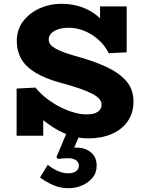

<svg xmlns="http://www.w3.org/2000/svg" viewBox="-20 -720 760 1017"><path d="M449 13Q401 13 357.5 -0.5Q314 -14 274 -38Q234 -62 197 -93.5Q160 -125 125 -160L209 -151V-1H68V-251L168 -256Q195 -223 229 -197Q263 -171 300 -152.5Q337 -134 372.5 -124Q408 -114 438 -114Q462 -114 480 -119.5Q498 -125 508 -137Q518 -149 518 -166Q518 -182 506 -196Q494 -210 468.5 -223.5Q443 -237 401 -251.5Q359 -266 299 -282Q219 -304 168 -335Q117 -366 93 -407.5Q69 -449 69 -503Q69 -564 103 -608Q137 -652 190.5 -676Q244 -700 304 -700Q364 -700 415.5 -681.5Q467 -663 510 -623.5Q553 -584 585 -521L510 -535V-686H651V-443L556 -438Q534 -482 499 -512Q464 -542 424 -557.5Q384 -573 345 -573Q314 -573 290 -565.5Q266 -558 252 -544Q238 -530 238 -510Q238 -496 247 -484.5Q256 -473 275.5 -462Q295 -451 328 -439.5Q361 -428 409 -415Q485 -393 548 -363.5Q611 -334 649 -290.5Q687 -247 687 -183Q687 -121 656 -77Q625 -33 571 -10Q517 13 449 13ZM343 277Q300 277 262 260.5Q224 244 192 220L233 153Q261 175 288 186.5Q315 198 343 198Q367 198 382.5 187Q398 176 398 158Q398 138 381.5 128Q365 118 341 118Q325 118 312.5 119Q300 120 287 122L279 112L333 -16H406L373 62Q375 62 379 62Q383 62 387 62Q431 62 461.5 87Q492 112 492 158Q492 196 469.5 222.5Q447 249 413 263Q379 277 343 277Z"/></svg>

Font: BioRhyme ExtraBold
Style: Regular
Weight: 800
Designer: Aoife Mooney
Foundry: Aoife Mooney Type
Version: Version 1.600;gftools[0.9.33]